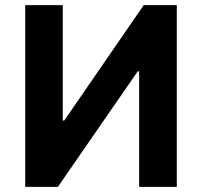

<svg xmlns="http://www.w3.org/2000/svg" viewBox="-20 -727 786 747"><path d="M224.2 -707V-258.1H230L539.1 -707H667.8V0H521.4V-449.1H515.6L205.2 0H78.1V-707Z"/></svg>

Font: Pretendard GOV Variable
Style: Regular
Weight: 400
Designer: Base glyphs from Inter by Rasmus Andersson; Hangul glyphs from Noto Sans CJK(Source Han Sans) by Jang Soo-young and Kang
Foundry: Kil Hyung-jin
Version: Version 1.307;Glyphs 3.2 (3192)